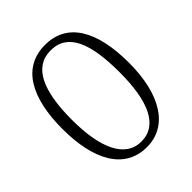

<svg xmlns="http://www.w3.org/2000/svg" viewBox="-205 -846 977 977"><g transform="rotate(-45 283.5 -357.5)"><path d="M283 10C435 10 522 -132 522 -358C522 -594 440 -725 284 -725C123 -725 44 -587 44 -359C44 -137 122 10 283 10ZM283 -30C166 -30 111 -157 111 -358C111 -565 163 -685 284 -685C409 -685 454 -565 454 -358C454 -154 403 -30 283 -30Z"/></g></svg>

Font: Noto Serif Armenian ExtraCondensed Light
Style: Regular
Weight: 300
Width: 2
Designer: Monotype Design Team
Foundry: Monotype Imaging Inc.
Version: Version 2.008